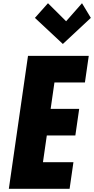

<svg xmlns="http://www.w3.org/2000/svg" viewBox="-20 -1172 584 1192"><path d="M277.9 -1152 196.8 -1061 370.2 -899 544 -1061 489.1 -1152 390.5 -1040ZM531 -825H153.8L34.9 0H412.1L435.9 -165H246.7L270.6 -331H447.8L471.6 -496H294.4L318 -660H507.2Z"/></svg>

Font: Blink
Style: Obl
Weight: 400
Designer: Mew Too
Foundry: Cannot Into Space Fonts
Version: Version 001.000